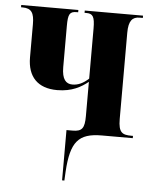

<svg xmlns="http://www.w3.org/2000/svg" viewBox="-53 -581 684 837"><g transform="rotate(5 289.0 -163.0)"><path d="M250 210H260L262 171C270 40 303 0 406 0H541V-10H534C495 -10 477 -18 477 -78V-456C477 -509 494 -526 525 -526H539V-536H284V-526H292C320 -526 329 -514 329 -461V-242C305 -220 283 -210 258 -210C230 -210 212 -229 212 -282V-463C212 -514 219 -526 249 -526H256V-536H6V-526H13C52 -526 64 -506 64 -457V-312C64 -227 109 -180 194 -180C259 -180 299 -204 329 -228V-78C329 -25 318 -10 277 -10H250Z"/></g></svg>

Font: Noto Serif Display ExtraCondensed ExtraBold
Style: Regular
Weight: 800
Width: 2
Designer: Monotype Design Team
Foundry: Monotype Imaging Inc.
Version: Version 2.009